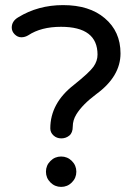

<svg xmlns="http://www.w3.org/2000/svg" viewBox="-20 -728 537 752"><path d="M362 -514Q362 -623 219 -623Q141 -623 91 -590Q78 -582 63.5 -582Q49 -582 37.5 -593.5Q26 -605 26 -620Q26 -645 51 -660Q129 -708 227 -708Q330 -708 390 -657Q452 -605 452 -519Q452 -429 358 -360Q303 -319 279 -280Q265 -257 265 -232.5Q265 -208 251.5 -197Q238 -186 220 -186Q202 -186 189.5 -197.5Q177 -209 177 -225Q177 -324 270 -396Q330 -444 346 -466.5Q362 -489 362 -514ZM160 -55.5Q160 -80 177.5 -97.5Q195 -115 219.5 -115Q244 -115 261.5 -97.5Q279 -80 279 -55.5Q279 -31 261.5 -13.5Q244 4 219.5 4Q195 4 177.5 -13.5Q160 -31 160 -55.5Z"/></svg>

Font: Varela Round
Style: Regular
Weight: 400
Designer: Joe Prince
Foundry: Joe Prince
Version: Version 1.000